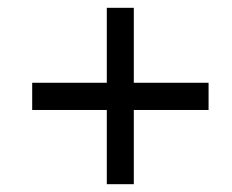

<svg xmlns="http://www.w3.org/2000/svg" viewBox="-20 -598 591 489"><path d="M252 -317.9H62V-387.2H252V-578.1H320.8V-387.2H511.2V-317.9H320.8V-128.9H252Z"/></svg>

Font: CAA NEO Sans
Style: Italic
Weight: 400
Italic angle: -12°
Version: Version 1.10